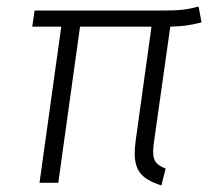

<svg xmlns="http://www.w3.org/2000/svg" viewBox="-20 -555 637 583"><path d="M166 -474H78L85 -523H465Q488 -523 504.5 -523.5Q521 -524 534.5 -525.5Q548 -527 559.5 -529.5Q571 -532 583 -535L592 -487Q572 -482 551.5 -478.5Q531 -475 497 -474L449 -134Q447 -122 446 -112.5Q445 -103 445 -95Q445 -72 454 -61.5Q463 -51 483 -43L470 8Q425 -6 407 -28Q389 -50 389 -89Q389 -107 392 -128L440 -474H223L157 0H100Z"/></svg>

Font: Glekhifnjqigglhiwekvrgaqftz
Style: Regular
Weight: 300
Italic angle: -8°
Designer: Carrois Corporate & Edenspiekermann
Foundry: Carrois Corporate GbR & Edenspiekermann AG
Version: Version 2.001